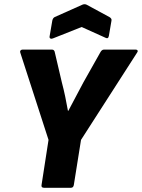

<svg xmlns="http://www.w3.org/2000/svg" viewBox="-20 -890 673 910"><path d="M189 0Q174 0 177 -14L210 -227L76 -641Q74 -647 77.5 -651Q81 -655 87 -655H226Q238 -655 240 -641L273 -500Q282 -466 289 -432.5Q296 -399 302 -365H304Q322 -399 339.5 -432Q357 -465 375 -499L455 -641Q462 -655 473 -655H623Q630 -655 632 -650.5Q634 -646 630 -641L364 -227L330 -14Q328 0 316 0ZM231 -708Q224 -705 219 -707.5Q214 -710 215 -717L228 -793Q231 -805 239 -809L371 -868Q381 -872 390 -868L499 -809Q504 -806 507 -801.5Q510 -797 508 -790L496 -720Q493 -704 480 -711L367 -762Z"/></svg>

Font: Sofia Sans Semi Condensed Black
Style: Italic
Weight: 900
Italic angle: -9°
Version: Version 4.100